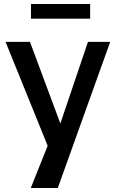

<svg xmlns="http://www.w3.org/2000/svg" viewBox="-20 -734 588 967"><path d="M535 -523 271 213H135L220 0L8 -523H131L284 -112L423 -523ZM136 -640V-714H434V-640Z"/></svg>

Font: Rising Sun SemiBold
Style: Regular
Weight: 600
Designer: Matt McInerney, Pablo Impallari, Rodrigo Fuenzalida (Raleway font), Stephen Hutchings (Greek), Cristiano Sobral (main ch
Foundry: The Rising Sun Project Authors
Version: Version 4.327; ttfautohint (v1.8.4.7-5d5b-dirty)